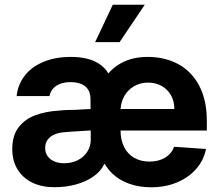

<svg xmlns="http://www.w3.org/2000/svg" viewBox="-20 -776 922 806"><path d="M408.2 -114.8 404.6 -424.7Q436.9 -481.8 485.4 -509.4Q533.9 -537.1 599.9 -537.1Q671.5 -537.1 727.7 -507.1Q783.8 -477.2 816.1 -416.5Q848.3 -355.8 848.3 -268.6V-227.9H412.2V-318.5H711.9Q711.9 -350.8 697.9 -375.7Q684 -400.7 659 -415Q634 -429.2 602.1 -429.2Q568.5 -429.2 542.2 -413.7Q515.9 -398.2 501.2 -371.5Q486.6 -344.8 486.1 -313V-228.1Q486.1 -188.3 501.1 -158.7Q516 -129.1 543.5 -113.4Q571 -97.7 607.7 -97.7Q645.5 -97.7 672.7 -114Q700 -130.3 710.8 -159.9L844.9 -150.6Q834.9 -102.2 802.9 -66.1Q770.9 -30.1 722.2 -9.9Q673.6 10.2 614.2 10.2Q564.3 10.2 522.6 -4.6Q480.8 -19.5 451.3 -47.5Q421.8 -75.5 408.2 -114.8ZM31.5 -150.4Q31.5 -207.5 58.4 -242Q85.2 -276.5 128.8 -292.5Q172.3 -308.5 228.5 -311.8Q241.7 -313.4 260.3 -314.1Q278.8 -314.9 296 -314.9Q319.6 -316.3 338.5 -317.4Q357.4 -318.5 366.9 -318.5L367.8 -228.8Q352.4 -228.2 307.7 -225.1Q292.3 -224.1 277.9 -223.2Q263.5 -222.2 252.1 -221.2Q226.4 -219.2 208.2 -211.3Q190 -203.3 179.8 -189.1Q169.6 -174.8 169.6 -155.2Q169.6 -135 179.7 -120.7Q189.7 -106.4 207.9 -98.5Q226.1 -90.7 248.9 -90.7Q281.5 -90.7 307 -103.8Q332.5 -116.9 346.7 -139.5Q361 -162.1 361 -189.6L359.9 -360.7Q359.9 -383.3 350.3 -399.2Q340.7 -415.1 321.6 -423.2Q302.5 -431.3 275.7 -431.3Q239.5 -431.3 216.4 -415.9Q193.4 -400.5 187.5 -372.7H49.9Q54.6 -419.5 82.7 -456.9Q110.8 -494.3 160.9 -515.7Q210.9 -537.1 279.1 -537.1Q316.6 -537.1 348.9 -528.8Q381.1 -520.5 406.5 -500.6Q431.9 -480.8 444.4 -447.7L426.3 -86.9H417.3Q403.8 -57.6 373 -35.7Q342.3 -13.8 299.9 -2Q257.5 9.9 207.7 9.9Q156.4 9.9 116.8 -8.8Q77.1 -27.5 54.3 -63.8Q31.5 -100 31.5 -150.4ZM453.4 -756.1H587.7L482.1 -599.2H379.4Z"/></svg>

Font: WEMIX Pretendard Variable
Style: Regular
Weight: 400
Designer: Base glyphs from Inter by Rasmus Andersson; Hangeul glyphs from Noto Sans CJK(Source Han Sans) by Jang Soo-young and Kan
Foundry: Kil Hyung-jin
Version: Version 1.000;Glyphs 3.2 (3208)